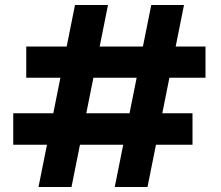

<svg xmlns="http://www.w3.org/2000/svg" viewBox="-20 -748 883 768"><path d="M439 0 585 -728H716L570 0ZM134 0 280 -728H412L266 0ZM33 -169V-295H750V-169ZM85 -437V-562H802V-437Z"/></svg>

Font: DM Sans 11pt ExtraBold
Style: Regular
Weight: 800
Version: Version 4.004;gftools[0.9.30]